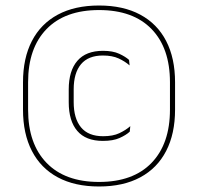

<svg xmlns="http://www.w3.org/2000/svg" viewBox="-20 -668 719 697"><path d="M339.5 9Q251.5 9 189.8 -24.2Q128 -57.5 95.8 -120Q63.5 -182.5 63.5 -270V-369Q63.5 -457 95.8 -519.2Q128 -581.5 189.8 -614.8Q251.5 -648 339.5 -648Q427.5 -648 489.2 -614.8Q551 -581.5 583.2 -519.2Q615.5 -457 615.5 -369V-270Q615.5 -182.5 583.2 -120Q551 -57.5 489.2 -24.2Q427.5 9 339.5 9ZM353.5 -156.5Q291.5 -156.5 260.5 -192.8Q229.5 -229 229.5 -297V-343Q229.5 -411 260.8 -447.2Q292 -483.5 354 -483.5Q389.5 -483.5 412.8 -472.8Q436 -462 448.5 -450.5L450.5 -430.5Q434 -445 410.8 -455.8Q387.5 -466.5 353.5 -466.5Q300.5 -466.5 274 -434.8Q247.5 -403 247.5 -343.5V-297.5Q247.5 -238 274 -205.8Q300.5 -173.5 354.5 -173.5Q390 -173.5 413.2 -184.5Q436.5 -195.5 453 -210L451 -190Q437.5 -177.5 414 -167Q390.5 -156.5 353.5 -156.5ZM339.5 -7.5Q463.5 -7.5 530.2 -76.8Q597 -146 597 -270V-369.5Q597 -493.5 530.2 -562.5Q463.5 -631.5 339.5 -631.5Q216 -631.5 149 -562.5Q82 -493.5 82 -369.5V-270Q82 -146 149 -76.8Q216 -7.5 339.5 -7.5Z"/></svg>

Font: Anek Bangla Medium Thin
Style: Regular
Weight: 250
Version: Version 1.003